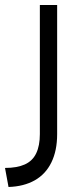

<svg xmlns="http://www.w3.org/2000/svg" viewBox="-20 -486 312 766"><path d="M0 184Q48 184 79 170Q110 156 124.5 125.5Q139 95 139 49V-466H208V49Q208 115 185 162Q162 209 118.5 233.5Q75 258 14 260Z"/></svg>

Font: Alexandria Light
Style: Regular
Weight: 300
Designer: Mohamed Gaber
Foundry: Kief Type Foundry
Version: Version 5.100